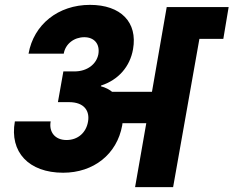

<svg xmlns="http://www.w3.org/2000/svg" viewBox="-20 -769 960 789"><path d="M535.1 0H691.4L799.4 -609.2H897.7L919.6 -740H665.1L604.5 -391.8H385.4L359.9 -263L581.1 -262.6ZM240.4 -475.5 218 -349.3H263.3C328.4 -349.3 349.1 -310.9 341.8 -269.6C334.5 -224.8 301 -193.6 253.3 -193.6C205 -193.6 180.4 -227.8 188.2 -270H41.1C18.5 -144.3 98.1 -59.2 239.5 -59.2C364.1 -59.2 460.7 -134.7 482.2 -253.8C493.2 -320.4 473.1 -393.8 394.4 -414.5L395.4 -417.5C466.4 -440.6 514.2 -494.9 526.7 -566.8C546.2 -677.4 476.8 -749 349.8 -749C218.9 -749 118.4 -668.1 97.3 -548.4H241.9C248.7 -588.8 284.6 -616.1 326.4 -616.1C366.4 -616.1 391.5 -589.3 384.2 -546C376.3 -505.5 338.8 -475.5 285.7 -475.5Z"/></svg>

Font: Poppins Devanagari Thin
Style: Italic
Weight: 100
Italic angle: -10°
Designer: Ninad Kale (Devanagari), Jonny Pinhorn (Latin)
Foundry: Indian Type Foundry
Version: 4.005